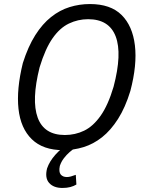

<svg xmlns="http://www.w3.org/2000/svg" viewBox="-20 -734 724 950"><path d="M293 9Q193 9 137.5 -45Q82 -99 71.5 -195.5Q61 -292 93 -422Q119 -504 154.5 -560Q190 -616 233 -650Q276 -684 324.5 -699Q373 -714 425 -714Q527 -714 581.5 -660Q636 -606 647.5 -509.5Q659 -413 625 -284Q600 -202 564 -145.5Q528 -89 485 -55Q442 -21 393 -6Q344 9 293 9ZM301 -66Q352 -66 396.5 -87.5Q441 -109 478 -161.5Q515 -214 542 -305Q585 -468 552.5 -553.5Q520 -639 416 -639Q366 -639 321 -617.5Q276 -596 240 -544.5Q204 -493 176 -401Q135 -238 166.5 -152Q198 -66 301 -66ZM289 196Q245 196 223 171Q201 146 213 99Q225 64 254.5 31Q284 -2 328 -29L349 0Q339 6 324 19Q309 32 296 49Q283 66 276 87Q270 117 280.5 129.5Q291 142 311 142Q320 142 331 139Q342 136 355 131L358 179Q345 187 328 191.5Q311 196 289 196Z"/></svg>

Font: Nunito Sans 7pt Condensed
Style: Italic
Weight: 400
Width: 3
Italic angle: -9°
Designer: Vernon Adams
Foundry: Vernon Adams
Version: Version 3.101;gftools[0.9.27]